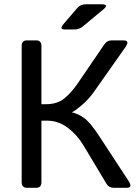

<svg xmlns="http://www.w3.org/2000/svg" viewBox="-20 -892 660 912"><path d="M107.4 0Q83 0 83 -26.9V-673.3Q83 -700.2 107.4 -700.2H152.3Q176.8 -700.2 176.8 -673.3V-397H197.3Q252.9 -397 286.4 -425Q319.8 -453.1 348.6 -495.1L475.6 -681.2Q488.8 -700.2 509.8 -700.2H566.9Q598.1 -700.2 575.7 -668L425.8 -455.1Q399.4 -418 366.9 -390.9Q334.5 -363.8 321.8 -358.9V-358.4Q349.1 -352.5 378.4 -332.3Q407.7 -312 450.2 -247.1L590.8 -32.2Q611.8 0 582 0H520Q497.1 0 485.8 -19L377.9 -199.2Q346.2 -252 301.5 -285.4Q256.8 -318.8 204.6 -318.8H176.8V-26.9Q176.8 0 152.3 0ZM287.6 -752Q259.8 -752 281.7 -777.8L346.7 -853.5Q362.3 -871.6 386.2 -871.6H462.9Q500.5 -871.6 469.7 -846.2L373 -766.1Q356 -752 333.5 -752Z"/></svg>

Font: Istok Web
Style: Regular
Weight: 400
Designer: Andrey V. Panov
Foundry: Andrey V. Panov
Version: Version 1.0.2g